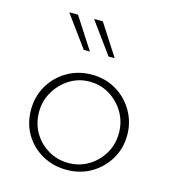

<svg xmlns="http://www.w3.org/2000/svg" viewBox="-97 -698 704 785"><g transform="rotate(15 255.5 -305.5)"><path d="M52 -194Q52 -250 79 -296Q106 -342 152.5 -369Q199 -396 256 -396Q313 -396 359 -369Q405 -342 432 -295.5Q459 -249 459 -194Q459 -138 432 -92.5Q405 -47 359 -20Q313 7 255 7Q198 7 152 -19Q106 -45 79 -90Q52 -135 52 -194ZM86 -194Q86 -145 108.5 -106.5Q131 -68 169.5 -45Q208 -22 255 -22Q302 -22 340 -45Q378 -68 401 -106.5Q424 -145 424 -194Q424 -241 401 -280Q378 -319 340 -342.5Q302 -366 255 -366Q207 -366 168.5 -341Q130 -316 108 -277Q86 -238 86 -194ZM100 -618H137L223 -485H197ZM205 -618H242L328 -485H302Z"/></g></svg>

Font: Josefin Sans ExtraLight
Style: Regular
Weight: 250
Designer: Santiago Orozco
Foundry: Typemade
Version: Version 2.000